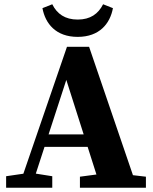

<svg xmlns="http://www.w3.org/2000/svg" viewBox="-20 -877 715 897"><path d="M8.6 0H224.2V-53.7L129.3 -68.7H111.5L8.6 -53.7V0ZM66.7 0H125.9L289.8 -503.7L450.2 0H621.1L396.2 -658.4H292.9L66.7 0ZM168.6 -190.9H477.8L455.3 -249.1H185.3L168.6 -190.9ZM353.4 0H661.7V-51.5L533.3 -66.5H466.4L353.4 -51.5V0ZM178.3 -838.9C191.6 -766.9 240.9 -704.7 342.9 -704.7C444.9 -704.7 494.3 -766.9 507.6 -838.9L461.7 -857.1C438.9 -812.1 402.2 -785.6 342.9 -785.6C283.9 -785.6 246.4 -812.1 224.2 -857.1L178.3 -838.9Z"/></svg>

Font: Source Serif Variable
Style: Regular
Weight: 389
Designer: Frank Grießhammer
Foundry: Adobe Systems Incorporated
Version: Version 3.001;hotconv 1.0.111;makeotfexe 2.5.65597